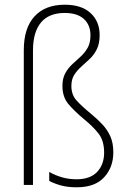

<svg xmlns="http://www.w3.org/2000/svg" viewBox="-20 -785 544 815"><path d="M403 -636Q403 -600 391 -576Q379 -552 361 -535Q343 -518 325 -502Q307 -486 295 -467Q283 -448 283 -420Q283 -383 304.5 -359Q326 -335 365 -303Q393 -280 414.5 -257Q436 -234 448.5 -206Q461 -178 461 -138Q461 -75 422 -32.5Q383 10 306 10Q268 10 240 2.5Q212 -5 189 -17V-55Q216 -40 244.5 -32Q273 -24 305 -24Q363 -24 392.5 -55.5Q422 -87 422 -137Q422 -187 399 -217Q376 -247 338 -278Q297 -312 271 -342.5Q245 -373 245 -420Q245 -452 257 -474Q269 -496 287 -512.5Q305 -529 322.5 -545Q340 -561 352 -582Q364 -603 364 -635Q364 -679 336 -704.5Q308 -730 255 -730Q187 -730 153.5 -689Q120 -648 120 -571V0H81V-572Q81 -666 126.5 -715.5Q172 -765 255 -765Q326 -765 364.5 -729.5Q403 -694 403 -636Z"/></svg>

Font: Noto Sans Lao Looped SemiCondensed ExtraLight
Style: Regular
Weight: 200
Width: 4
Designer: Mark Frömberg, Ben Mitchell
Foundry: The Fontpad Ltd
Version: Version 1.002; ttfautohint (v1.8.4.7-5d5b)